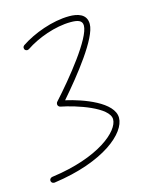

<svg xmlns="http://www.w3.org/2000/svg" viewBox="-86 -395 492 630"><g transform="rotate(-15 160.5 -80.5)"><path d="M20 177H21H22C195 153 281 78 281 26C281 -27 183 -62 125 -75C185 -144 268 -248 268 -296C268 -331 236 -338 209 -338C152 -338 85 -313 42 -284C40 -282 38 -280 38 -276C38 -270 42 -266 48 -266C50 -266 52 -267 54 -268C94 -295 156 -318 209 -318C232 -318 248 -314 248 -296C248 -253 158 -142 98 -76C97 -74 96 -72 96 -69C96 -64 100 -60 104 -59C156 -49 261 -15 261 26C261 66 183 135 19 157C14 158 10 162 10 167C10 172 14 177 20 177Z"/></g></svg>

Font: Mistral SingleLine Outline
Style: Regular
Weight: 300
Designer: François Chastanet, Élisa Garzelli, Anais Alves, Morgane Autin
Foundry: institut supérieur des arts et du design Toulouse / isdaT
Version: Version 1.000;Glyphs 3.3 (3337)